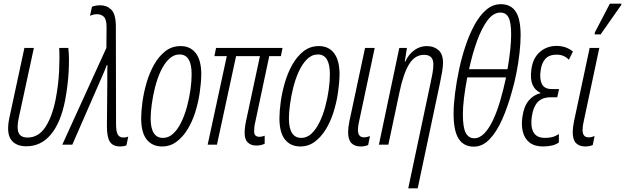

<svg xmlns="http://www.w3.org/2000/svg" viewBox="-20 -794 3432 1054"><path d="M125 9Q65 9 39.5 -29Q14 -67 32 -150L114 -531H166L83 -147Q71 -92 82 -65.5Q93 -39 131 -39Q190 -39 227.5 -94Q265 -149 285 -246Q301 -329 304.5 -404Q308 -479 305 -531H355Q361 -480 357 -403Q353 -326 337 -241Q313 -120 259 -55.5Q205 9 125 9Z M640 10Q599 10 582.5 -17Q566 -44 567 -107L569 -339Q569 -367 569 -383.5Q569 -400 569 -411Q569 -422 570 -436H566Q561 -422 555 -408Q549 -394 543 -380L377 0H322L564 -531L565 -645Q565 -688 550 -702Q535 -716 514 -716Q492 -716 474 -707L485 -757Q492 -760 504 -762.5Q516 -765 530 -765Q566 -765 590.5 -741.5Q615 -718 616 -652L617 -114Q617 -72 626.5 -55.5Q636 -39 657 -39Q672 -39 684 -44L674 4Q659 10 640 10Z M870 10Q816 10 785.5 -28Q755 -66 755 -145Q755 -183 762 -234.5Q769 -286 784.5 -339.5Q800 -393 825.5 -438.5Q851 -484 887 -512.5Q923 -541 972 -541Q1025 -541 1055 -502Q1085 -463 1085 -385Q1084 -337 1076 -283Q1068 -229 1051.5 -177Q1035 -125 1009 -83Q983 -41 948.5 -15.5Q914 10 870 10ZM875 -37Q906 -37 931 -60.5Q956 -84 975 -123Q994 -162 1006.5 -208.5Q1019 -255 1025.5 -301.5Q1032 -348 1032 -386Q1032 -495 966 -495Q933 -495 907 -469.5Q881 -444 862 -403Q843 -362 831 -314Q819 -266 813 -221Q807 -176 807 -144Q807 -37 875 -37Z M1387 5Q1358 5 1340.5 -11.5Q1323 -28 1323 -64Q1323 -78 1325 -95.5Q1327 -113 1331 -131L1407 -486H1276L1171 0H1120L1225 -486H1157L1166 -531H1531L1522 -486H1458L1382 -127Q1378 -111 1376.5 -98Q1375 -85 1375 -73Q1375 -43 1404 -43Q1412 -43 1420 -45Q1428 -47 1433 -49V-5Q1413 5 1387 5Z M1629 10Q1575 10 1544.5 -28Q1514 -66 1514 -145Q1514 -183 1521 -234.5Q1528 -286 1543.5 -339.5Q1559 -393 1584.5 -438.5Q1610 -484 1646 -512.5Q1682 -541 1731 -541Q1784 -541 1814 -502Q1844 -463 1844 -385Q1843 -337 1835 -283Q1827 -229 1810.5 -177Q1794 -125 1768 -83Q1742 -41 1707.5 -15.5Q1673 10 1629 10ZM1634 -37Q1665 -37 1690 -60.5Q1715 -84 1734 -123Q1753 -162 1765.5 -208.5Q1778 -255 1784.5 -301.5Q1791 -348 1791 -386Q1791 -495 1725 -495Q1692 -495 1666 -469.5Q1640 -444 1621 -403Q1602 -362 1590 -314Q1578 -266 1572 -221Q1566 -176 1566 -144Q1566 -37 1634 -37Z M1960 10Q1927 10 1909 -8.5Q1891 -27 1891 -69Q1891 -92 1898 -128L1984 -531H2037L1952 -131Q1945 -102 1945 -81Q1945 -40 1978 -40Q1994 -40 2011 -47L2001 2Q1983 10 1960 10Z M2343 -336Q2349 -363 2354 -390.5Q2359 -418 2359 -441Q2359 -493 2308 -493Q2257 -493 2225.5 -441Q2194 -389 2173 -288L2112 0H2060L2172 -531H2214L2202 -456H2205Q2224 -497 2255 -519Q2286 -541 2323 -541Q2362 -541 2387 -519Q2412 -497 2412 -450Q2412 -428 2406.5 -396.5Q2401 -365 2395 -337L2273 240H2221Z M2470 -171Q2470 -218 2478 -282Q2486 -346 2501 -416Q2515 -481 2536 -543.5Q2557 -606 2585 -657.5Q2613 -709 2649 -740Q2685 -771 2730 -771Q2784 -771 2811 -730.5Q2838 -690 2838 -600Q2838 -558 2832 -504Q2826 -450 2815 -393.5Q2804 -337 2789 -287Q2767 -207 2737 -139Q2707 -71 2668 -30Q2629 11 2581 11Q2526 11 2498 -32Q2470 -75 2470 -171ZM2555 -414H2766Q2786 -530 2786 -605Q2786 -670 2772 -697.5Q2758 -725 2727 -725Q2688 -725 2656 -682Q2624 -639 2598.5 -568.5Q2573 -498 2555 -414ZM2521 -167Q2521 -93 2537 -64Q2553 -35 2583 -35Q2613 -35 2639 -62Q2665 -89 2687 -136Q2709 -183 2726.5 -243Q2744 -303 2758 -369H2545Q2521 -242 2521 -167Z M2961 10Q2914 10 2886.5 -12Q2859 -34 2850 -71Q2841 -108 2848 -154Q2856 -210 2882 -241.5Q2908 -273 2946 -282V-285Q2916 -299 2903 -330Q2890 -361 2897 -413Q2905 -475 2943.5 -508.5Q2982 -542 3035 -542Q3088 -542 3125 -511L3103 -466Q3076 -494 3036 -494Q2994 -494 2973.5 -470.5Q2953 -447 2948 -408Q2941 -362 2954.5 -333.5Q2968 -305 3010 -305H3049L3039 -260H3004Q2957 -260 2932.5 -234.5Q2908 -209 2900 -158Q2891 -101 2908 -69Q2925 -37 2972 -37Q2994 -37 3011.5 -41.5Q3029 -46 3048 -58V-12Q3032 0 3009 5Q2986 10 2961 10Z M3193 10Q3160 10 3142 -8.5Q3124 -27 3124 -69Q3124 -92 3131 -128L3217 -531H3270L3185 -131Q3178 -102 3178 -81Q3178 -40 3211 -40Q3227 -40 3244 -47L3234 2Q3216 10 3193 10ZM3244 -605 3246 -617 3328 -774H3392L3390 -766L3277 -605Z"/></svg>

Font: Noto Sans ExtraCondensed Light
Style: Italic
Weight: 300
Width: 2
Italic angle: -12°
Designer: Monotype Design Team
Foundry: Monotype Imaging Inc.
Version: Version 2.013; ttfautohint (v1.8.4.7-5d5b)